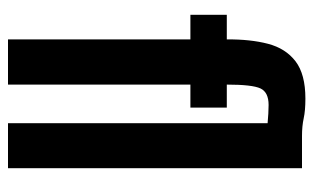

<svg xmlns="http://www.w3.org/2000/svg" viewBox="-172 -612 784 480"><g transform="rotate(90 220.0 -372.0)"><path d="M78.5 0H191.5V-456H249V-547H191.5Q191.5 -610.5 201 -631Q210.5 -651.5 242.5 -651.5Q251.5 -651.5 264.2 -650.8Q277 -650 288 -649V0H400.5V-735H320Q295.5 -735 276 -739.2Q256.5 -743.5 226.5 -743.5Q165.5 -743.5 133.2 -718.8Q101 -694 89.5 -650Q78 -606 78.5 -547H17V-456H78.5Z"/></g></svg>

Font: League Gothic SemiExpanded
Style: Regular
Weight: 400
Width: 6
Designer: The League of Moveable Type
Version: Version 1.600; ttfautohint (v1.8.3)